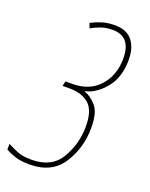

<svg xmlns="http://www.w3.org/2000/svg" viewBox="-236 -613 731 933"><g transform="rotate(20 129.0 -147.0)"><path d="M256 -28Q256 -107 227 -139.5Q198 -172 166 -183V-185Q221 -197 267.5 -253Q314 -309 314 -400Q314 -463 284.5 -499.5Q255 -536 195 -536Q156 -536 126.5 -526.5Q97 -517 73 -504L83 -479Q102 -491 129.5 -501Q157 -511 192 -511Q287 -511 287 -397Q287 -311 236 -254Q185 -197 95 -197H61L55 -172H92Q155 -172 192 -140Q229 -108 229 -25Q229 64 184.5 140.5Q140 217 35 217Q-11 217 -40 205Q-69 193 -91 181V211Q-73 221 -43 231.5Q-13 242 34 242Q149 242 202.5 159Q256 76 256 -28Z"/></g></svg>

Font: Noto Sans Display SemiCondensed Thin
Style: Italic
Weight: 250
Width: 4
Designer: Monotype Design team
Foundry: Monotype Imaging Inc.
Version: 1.000